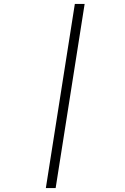

<svg xmlns="http://www.w3.org/2000/svg" viewBox="-20 -850 640 980"><path d="M214 110 362 -830H412L264 110Z"/></svg>

Font: NKDuy Mono Thin
Style: Italic
Weight: 100
Italic angle: -9°
Monospace: yes
Designer: NKDuy
Foundry: NKDuy
Version: Version 2.251; ttfautohint (v1.8.4.7-5d5b)